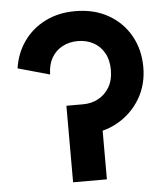

<svg xmlns="http://www.w3.org/2000/svg" viewBox="-53 -782 715 829"><g transform="rotate(-5 305.0 -367.5)"><path d="M230.3 0V-331.8H376.8V0ZM303.5 -202.1V-331.8Q339.3 -331.8 369.2 -348Q399.1 -364.2 417.1 -394.7Q435.1 -425.3 435.1 -468.8Q435.1 -512.2 417.8 -542.9Q400.5 -573.6 370.8 -589.6Q341.1 -605.7 303.5 -605.7Q266.6 -605.7 237 -590.1Q207.3 -574.6 189.9 -544.8Q172.6 -514.9 172 -472.3L34.2 -510.9Q44 -576.4 79.8 -627Q115.6 -677.6 172.8 -706.5Q230 -735.4 303.5 -735.4Q385.5 -735.4 446.8 -700.4Q508.1 -665.5 541.9 -605.2Q575.7 -544.9 575.7 -468.8Q575.7 -392.6 539.6 -332.3Q503.6 -272 442.1 -237.1Q380.6 -202.1 303.5 -202.1Z"/></g></svg>

Font: Giphurs SC
Style: Regular
Weight: 400
Version: Version 0.920